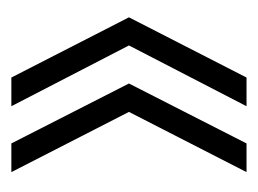

<svg xmlns="http://www.w3.org/2000/svg" viewBox="-78 -416 454 338"><g transform="rotate(90 149.0 -247.0)"><path d="M116.5 -40H167L60 -247L167 -454H116.5L10.5 -247ZM232.5 -40H283L177 -247L283 -454H232.5L127 -247Z"/></g></svg>

Font: Anybody UltraCondensed Light
Style: Regular
Weight: 300
Width: 1
Version: Version 1.113;gftools[0.9.25]